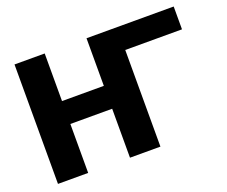

<svg xmlns="http://www.w3.org/2000/svg" viewBox="-115 -883 1255 1062"><g transform="rotate(-20 512.5 -351.5)"><path d="M58.1 0V-703.1H235.8V-422.9H481.9V-703.1H995.1V-568.8H661.1V0H481.9V-288.1H235.8V0Z"/></g></svg>

Font: LT Superior Black
Style: Regular
Weight: 900
Designer: Daniel Lyons
Foundry: LyonsType
Version: Version 2.005